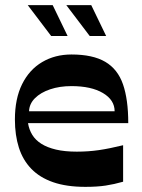

<svg xmlns="http://www.w3.org/2000/svg" viewBox="-20 -716 552 747"><path d="M312 11Q239 11 187 -7Q135 -25 102 -59Q69 -93 53.5 -141.5Q38 -190 38 -251Q38 -332 66 -388.5Q94 -445 144 -474.5Q194 -504 258 -504Q341 -504 389.5 -475.5Q438 -447 458.5 -388Q479 -329 479 -237H89Q93 -212 105.5 -191.5Q118 -171 141 -156.5Q164 -142 198 -134Q232 -126 279 -126Q324 -126 365 -132Q406 -138 459 -151V-9Q424 1 391 6Q358 11 312 11ZM426 -283Q426 -327 380.5 -354Q335 -381 258 -381Q212 -381 175 -368.5Q138 -356 116 -334Q94 -312 93 -283ZM329 -576 238 -696H335L393 -576ZM179 -576 88 -696H185L243 -576Z"/></svg>

Font: Ojuju ExtraLight
Style: Bold
Weight: 700
Version: Version 1.000